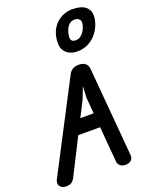

<svg xmlns="http://www.w3.org/2000/svg" viewBox="-260 -1503 1253 1619"><g transform="rotate(-20 366.0 -693.5)"><path d="M42 0Q20.5 0 3.2 -10.8Q-14 -21.5 -19.2 -40.5Q-24.5 -59.5 -11 -85.5L403 -880.5Q413 -901 435.5 -914.8Q458 -928.5 493 -928.5Q526.5 -928.5 548.8 -911.8Q571 -895 573.5 -861L642 -66Q644.5 -32.5 625.8 -16.2Q607 0 577 0Q544 0 526.8 -15.8Q509.5 -31.5 507.5 -58L481 -371.5H285L120.5 -46.5Q106 -20.5 88.5 -10.2Q71 0 42 0ZM350.5 -500.5H470L458 -640L463 -747L422 -641ZM518.5 -1037.5Q485 -1037.5 455.2 -1050.5Q425.5 -1063.5 407 -1090Q388.5 -1116.5 388.5 -1157Q388.5 -1216.5 407.2 -1259.8Q426 -1303 456.8 -1331.2Q487.5 -1359.5 524 -1373.2Q560.5 -1387 596 -1387Q679 -1387 717.8 -1354.8Q756.5 -1322.5 753 -1264Q751 -1229.5 735.5 -1190.2Q720 -1151 691 -1116.2Q662 -1081.5 618.8 -1059.5Q575.5 -1037.5 518.5 -1037.5ZM541.5 -1130.5Q569 -1130.5 591 -1150.2Q613 -1170 626.2 -1199Q639.5 -1228 640.5 -1254.5Q641.5 -1274.5 625.8 -1286.5Q610 -1298.5 589.5 -1298.5Q560.5 -1298.5 540.5 -1281.5Q520.5 -1264.5 509.8 -1237Q499 -1209.5 496 -1178.5Q495.5 -1169 497.2 -1157.8Q499 -1146.5 508.8 -1138.5Q518.5 -1130.5 541.5 -1130.5Z"/></g></svg>

Font: Edu AU VIC WA NT Hand
Style: Bold
Weight: 700
Version: Version 1.001